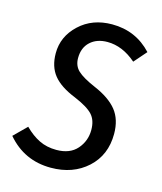

<svg xmlns="http://www.w3.org/2000/svg" viewBox="-100 -604 578 683"><g transform="rotate(15 189.5 -262.5)"><path d="M230 -537.1Q317.4 -537.1 376 -474.1L335.9 -428.2Q285.2 -472.2 230 -472.2Q190.9 -472.2 167 -450.2Q143.1 -428.2 143.1 -390.1Q143.1 -361.3 161.9 -343.8Q180.7 -326.2 227.1 -306.2Q283.2 -282.2 310.1 -248.8Q336.9 -215.3 336.9 -162.1Q336.9 -84 284.2 -35.9Q231.4 12.2 149.9 12.2Q51.8 12.2 -11.2 -62L35.2 -107.9Q61.5 -81.5 89.4 -67.9Q117.2 -54.2 152.8 -54.2Q202.6 -54.2 228.8 -84.2Q254.9 -114.3 254.9 -154.8Q254.9 -190.4 236.3 -210.7Q217.8 -231 168 -252Q112.3 -274.4 87.2 -305.7Q62 -336.9 62 -386.2Q62 -447.8 109.6 -492.4Q157.2 -537.1 230 -537.1Z"/></g></svg>

Font: Fira Sans Compressed Book
Style: Italic
Weight: 350
Width: 3
Italic angle: -8°
Designer: Carrois Corporate & Edenspiekermann AG
Foundry: Carrois Corporate GbR & Edenspiekermann AG
Version: Version 4.203;PS 004.203;hotconv 1.0.88;makeotf.lib2.5.64775